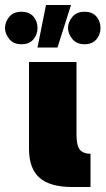

<svg xmlns="http://www.w3.org/2000/svg" viewBox="-73 -748 422 768"><path d="M216 0Q127 0 85 -37Q43 -74 43 -153V-500H233V-210Q233 -164 247 -148.5Q261 -133 289 -133V0ZM111 -728H211L157 -558H77ZM265 -571Q233 -571 216 -592.5Q199 -614 199 -636Q199 -659 216 -680Q233 -701 265 -701Q296 -701 312.5 -682Q329 -663 329 -636Q329 -610 312.5 -590.5Q296 -571 265 -571ZM13 -571Q-20 -571 -36.5 -592.5Q-53 -614 -53 -636Q-53 -659 -36.5 -680Q-20 -701 13 -701Q44 -701 60.5 -682Q77 -663 77 -636Q77 -610 60.5 -590.5Q44 -571 13 -571Z"/></svg>

Font: Moderustic ExtraBold
Style: Regular
Weight: 800
Designer: Tural Alisoy
Foundry: TAFT Foundry
Version: Version 2.120